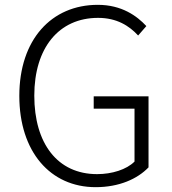

<svg xmlns="http://www.w3.org/2000/svg" viewBox="-20 -762 713 795"><path d="M376 13C473 13 549 -21 595 -69V-363H368V-312H537V-93C504 -60 444 -41 382 -41C218 -41 122 -168 122 -366C122 -564 224 -688 386 -688C464 -688 515 -655 552 -615L586 -654C547 -696 484 -742 385 -742C193 -742 60 -598 60 -365C60 -133 189 13 376 13Z"/></svg>

Font: Noto Sans SC Light
Style: Regular
Weight: 300
Designer: Ryoko NISHIZUKA 西塚涼子 (kana, bopomofo & ideographs); Paul D. Hunt (Latin, Greek & Cyrillic); Sandoll Communications 산돌커뮤니
Foundry: Adobe
Version: Version 2.004;hotconv 1.0.118;makeotfexe 2.5.65603